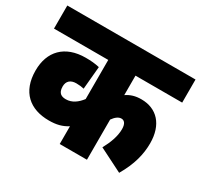

<svg xmlns="http://www.w3.org/2000/svg" viewBox="-133 -794 1010 965"><g transform="rotate(30 372.0 -311.0)"><path d="M744 -488V-622H0V-488H315V-261C293 -232 265 -210 229 -210C206 -210 183 -217 183 -258C183 -289 202 -306 235 -306C253 -306 268 -304 280 -301L292 -433C266 -439 243 -441 212 -441C91 -441 25 -370 25 -260C25 -135 99 -75 208 -75C252 -75 283 -83 315 -103V0H473V-233C487 -253 503 -266 520 -266C536 -266 549 -254 549 -221C549 -179 532 -135 509 -93L646 -24C691 -101 707 -167 707 -230C707 -339 648 -400 559 -400C524 -400 498 -392 473 -375V-488Z"/></g></svg>

Font: Noto Sans Devanagari UI Condensed Black
Style: Regular
Weight: 900
Width: 3
Designer: Jelle Bosma - Monotype Design Team
Foundry: Monotype Imaging Inc.
Version: Version 2.004